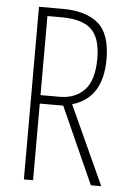

<svg xmlns="http://www.w3.org/2000/svg" viewBox="-52 -752 520 791"><g transform="rotate(5 208.0 -357.0)"><path d="M175 -714Q271 -714 322 -671Q373 -628 373 -523Q373 -362 248 -326L397 0H354L212 -317H115V0H77V-714ZM173 -679H115V-352H194Q258 -352 296.5 -392Q335 -432 335 -523Q335 -606 297.5 -642.5Q260 -679 173 -679Z"/></g></svg>

Font: Noto Sans Myanmar UI ExtraCondensed ExtraLight
Style: Regular
Weight: 200
Width: 2
Designer: Monotype Design Team
Foundry: Monotype Imaging Inc.
Version: Version 2.103; ttfautohint (v1.8.4.7-5d5b)